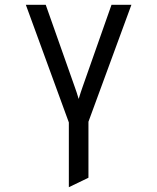

<svg xmlns="http://www.w3.org/2000/svg" viewBox="-20 -531 656 801"><path d="M267.2 250V-20.2L87.8 -511H170.8L291.2 -170.2Q295.6 -158.1 299.9 -145.1Q304.1 -132.1 308.2 -118.2Q312.4 -132.1 316.6 -145Q320.8 -157.9 325.2 -170.2L445.2 -511H528.2L349 -23.2V210.5Z"/></svg>

Font: Overpass Mono Light
Style: Regular
Weight: 300
Monospace: yes
Designer: Delve Withrington, Dave Bailey
Foundry: Delve Fonts LLC
Version: Version 4.000